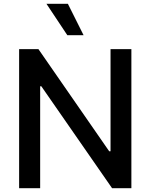

<svg xmlns="http://www.w3.org/2000/svg" viewBox="-20 -984 787 1004"><path d="M566 0 196 -533H190V0H80V-727H181L551 -193H558V-727H667V0ZM335 -964 417 -800H332L223 -964Z"/></svg>

Font: Sinter Medium
Style: Regular
Weight: 500
Foundry: Adobe & rsms
Version: Version 1.000